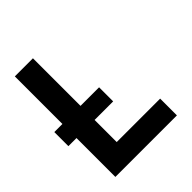

<svg xmlns="http://www.w3.org/2000/svg" viewBox="-201 -860 989 989"><g transform="rotate(-45 293.0 -366.0)"><path d="M68.8 0V-283.2H9.8V-385.7H68.8V-732.4H200.7V-385.7H335.9V-283.2H200.7V-122.1H517.1V0Z"/></g></svg>

Font: Consola Mono
Style: Bold
Weight: 700
Monospace: yes
Designer: Wojciech Kalinowski "wmk69" (wmk69@o2.pl)
Foundry: Wojciech Kalinowski "wmk69" (wmk69@o2.pl)
Version: Version 2.1.0